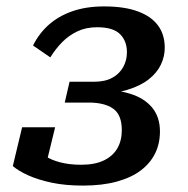

<svg xmlns="http://www.w3.org/2000/svg" viewBox="-20 -567 585 599"><path d="M283 -482Q248 -482 221 -469Q194 -456 173.5 -435Q153 -414 137 -388L83 -425Q102 -463 132.5 -490Q163 -517 206 -532Q249 -547 305 -547Q368 -547 410 -531.5Q452 -516 473 -487.5Q494 -459 494 -418Q494 -391 482 -365.5Q470 -340 444 -319.5Q418 -299 376.5 -286.5Q335 -274 277 -274L319 -299L313 -264L284 -288Q342 -288 386 -274.5Q430 -261 454.5 -231.5Q479 -202 479 -157Q479 -119 464 -88.5Q449 -58 419.5 -35.5Q390 -13 344.5 -0.5Q299 12 239 12Q184 12 141.5 3Q99 -6 68 -20Q37 -34 20 -49L49 -170H152L123 -51Q111 -51 101.5 -61Q92 -71 88.5 -85.5Q85 -100 90 -113Q99 -95 119 -81.5Q139 -68 168 -60.5Q197 -53 233 -53Q276 -53 304 -66.5Q332 -80 346 -104Q360 -128 360 -161Q360 -209 333 -228Q306 -247 257 -247H182L197 -312H274Q308 -312 330.5 -324.5Q353 -337 364.5 -358Q376 -379 376 -404Q376 -439 354.5 -460.5Q333 -482 283 -482Z"/></svg>

Font: Roboto Serif Medium
Style: Italic
Weight: 500
Italic angle: -10°
Designer: Greg Gazdowicz
Foundry: Commercial Type
Version: Version 1.008